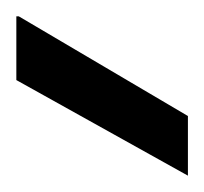

<svg xmlns="http://www.w3.org/2000/svg" viewBox="-20 -754 250 235"><path d="M210 -539 0 -656V-734H3L210 -612Z"/></svg>

Font: DM Sans 9pt 36pt
Style: Regular
Weight: 400
Version: Version 4.004;gftools[0.9.30]